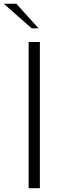

<svg xmlns="http://www.w3.org/2000/svg" viewBox="-60 -991 317 1011"><path d="M149.9 0H90.8V-770H149.9ZM-40 -971.2H25.9L143.1 -841.8H106.9Z"/></svg>

Font: Junction Light
Style: Regular
Weight: 300
Designer: Caroline Hadilaksono
Foundry: Caroline Hadilaksono
Version: Version 1.002